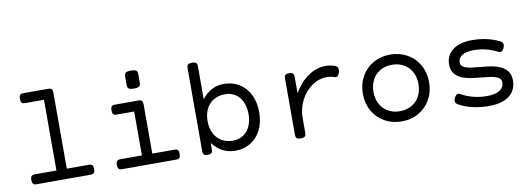

<svg xmlns="http://www.w3.org/2000/svg" viewBox="-55 -996 3707 1337"><g transform="rotate(-10 1799.0 -328.0)"><path d="M530.8 -35.2Q530.8 -16.1 523.7 -8.1Q516.6 0 500 0H117.2Q100.6 0 93.5 -8.1Q86.4 -16.1 86.4 -35.2Q86.4 -54.2 93.5 -62.3Q100.6 -70.3 117.2 -70.3H270V-570.3H136.7Q120.1 -570.3 113 -578.4Q106 -586.4 106 -605.5Q106 -624.5 113 -632.6Q120.1 -640.6 136.7 -640.6H299.8H312.5Q329.1 -640.6 336.2 -633.1Q343.3 -625.5 343.3 -607.4V-70.3H500Q516.6 -70.3 523.7 -62.3Q530.8 -54.2 530.8 -35.2Z M947.8 -418V-70.3H1104.5Q1121.1 -70.3 1128.2 -62.3Q1135.3 -54.2 1135.3 -35.2Q1135.3 -16.1 1128.2 -8.1Q1121.1 0 1104.5 0H721.7Q705.1 0 698 -8.1Q690.9 -16.1 690.9 -35.2Q690.9 -54.2 698 -62.3Q705.1 -70.3 721.7 -70.3H874.5V-380.9H751Q734.4 -380.9 727.3 -388.9Q720.2 -397 720.2 -416Q720.2 -435.1 727.3 -443.1Q734.4 -451.2 751 -451.2H917Q933.6 -451.2 940.7 -443.6Q947.8 -436 947.8 -418ZM901.4 -538.6Q874.5 -538.6 864.7 -545.7Q855 -552.7 855 -570.3V-633.8Q855 -651.4 864.7 -658.4Q874.5 -665.5 901.4 -665.5Q928.2 -665.5 938 -658.4Q947.8 -651.4 947.8 -633.8V-570.3Q947.8 -552.7 938 -545.7Q928.2 -538.6 901.4 -538.6Z M1366.2 -613.8V-381.3Q1429.2 -461.9 1521 -461.9Q1581.5 -461.9 1629.2 -433.3Q1676.8 -404.8 1703.9 -351.3Q1731 -297.9 1731 -225.6Q1731 -153.3 1703.9 -99.9Q1676.8 -46.4 1629.2 -17.8Q1581.5 10.7 1521 10.7Q1473.1 10.7 1432.6 -10.7Q1392.1 -32.2 1361.3 -72.3V-26.9Q1361.3 -9.8 1354 -2.4Q1346.7 4.9 1327.6 4.9H1326.7Q1307.6 4.9 1300.3 -2.4Q1293 -9.8 1293 -26.9V-613.8Q1293 -630.9 1301 -638.2Q1309.1 -645.5 1329.1 -645.5H1330.1Q1350.1 -645.5 1358.2 -638.2Q1366.2 -630.9 1366.2 -613.8ZM1366.2 -225.6Q1366.2 -174.8 1385.5 -137.7Q1404.8 -100.6 1438.7 -81.1Q1472.7 -61.5 1516.1 -61.5Q1559.6 -61.5 1591.1 -82.3Q1622.6 -103 1639.2 -140.4Q1655.8 -177.7 1655.8 -225.6Q1655.8 -273.4 1639.2 -310.8Q1622.6 -348.1 1591.1 -368.9Q1559.6 -389.6 1516.1 -389.6Q1472.7 -389.6 1438.7 -370.1Q1404.8 -350.6 1385.5 -313.5Q1366.2 -276.4 1366.2 -225.6Z M2304.7 -451.7Q2328.6 -443.8 2328.6 -420.4Q2328.6 -412.6 2326.7 -405.3Q2322.3 -389.2 2316.2 -381.1Q2310.1 -373 2300.8 -373Q2295.4 -373 2290 -375Q2262.7 -383.8 2236.3 -383.8Q2180.2 -383.8 2130.9 -349.6Q2081.5 -315.4 2051.8 -257.6Q2022 -199.7 2022 -131.8V-26.9Q2022 -9.8 2013.9 -2.4Q2005.9 4.9 1985.8 4.9H1984.9Q1964.8 4.9 1956.8 -2.4Q1948.7 -9.8 1948.7 -26.9V-424.3Q1948.7 -441.4 1956.1 -448.7Q1963.4 -456.1 1982.4 -456.1H1983.4Q2002.4 -456.1 2009.8 -448.7Q2017.1 -441.4 2017.1 -424.3V-309.6Q2059.6 -381.3 2117.7 -421.6Q2175.8 -461.9 2240.7 -461.9Q2272.5 -461.9 2304.7 -451.7Z M2932.6 -225.6Q2932.6 -157.7 2902.1 -103.8Q2871.6 -49.8 2818.1 -19.5Q2764.6 10.7 2698.2 10.7Q2631.8 10.7 2578.4 -19.5Q2524.9 -49.8 2494.4 -103.8Q2463.9 -157.7 2463.9 -225.6Q2463.9 -293.5 2494.4 -347.4Q2524.9 -401.4 2578.4 -431.6Q2631.8 -461.9 2698.2 -461.9Q2764.6 -461.9 2818.1 -431.6Q2871.6 -401.4 2902.1 -347.4Q2932.6 -293.5 2932.6 -225.6ZM2539.1 -225.6Q2539.1 -177.7 2558.8 -140.4Q2578.6 -103 2614.7 -82.3Q2650.9 -61.5 2698.2 -61.5Q2745.6 -61.5 2781.7 -82.3Q2817.9 -103 2837.6 -140.4Q2857.4 -177.7 2857.4 -225.6Q2857.4 -273.4 2837.6 -310.8Q2817.9 -348.1 2781.7 -368.9Q2745.6 -389.6 2698.2 -389.6Q2650.9 -389.6 2614.7 -368.9Q2578.6 -348.1 2558.8 -310.8Q2539.1 -273.4 2539.1 -225.6Z M3104 -38.1Q3085 -48.8 3085 -65.9Q3085 -75.2 3090.8 -87.4Q3102.5 -110.4 3117.2 -110.4Q3124.5 -110.4 3132.3 -106Q3172.4 -83.5 3218.3 -71.8Q3264.2 -60.1 3312.5 -60.1Q3372.6 -60.1 3403.6 -80.3Q3434.6 -100.6 3434.6 -135.3Q3434.6 -151.9 3424.6 -162.4Q3414.6 -172.9 3395 -179.2Q3378.4 -184.6 3356 -187.7Q3333.5 -190.9 3298.3 -194.3Q3250.5 -198.7 3220.2 -203.6Q3189.9 -208.5 3164.1 -218.8Q3129.4 -232.4 3110.1 -257.3Q3090.8 -282.2 3090.8 -322.3Q3090.8 -367.2 3114.5 -398.7Q3138.2 -430.2 3179.4 -446Q3220.7 -461.9 3273.4 -461.9Q3385.3 -461.9 3469.7 -419.4Q3489.3 -409.7 3489.3 -391.6Q3489.3 -381.8 3484.4 -370.6Q3473.1 -346.2 3458 -346.2Q3453.1 -346.2 3443.4 -350.6Q3363.8 -391.1 3276.4 -391.1Q3224.6 -391.1 3195.3 -373.5Q3166 -356 3166 -322.3Q3166 -307.1 3175.8 -297.6Q3185.5 -288.1 3203.6 -282.2Q3219.7 -276.9 3239.7 -274.2Q3259.8 -271.5 3296.4 -268.1Q3341.8 -264.2 3372.6 -259.5Q3403.3 -254.9 3429.7 -245.1Q3467.3 -231 3488.5 -204.8Q3509.8 -178.7 3509.8 -135.3Q3509.8 -91.3 3487.8 -58.3Q3465.8 -25.4 3422.6 -7.3Q3379.4 10.7 3317.4 10.7Q3193.4 10.7 3104 -38.1Z"/></g></svg>

Font: Courier Prime Code
Style: Regular
Weight: 400
Designer: Alan Dague-Greene
Foundry: Quote-Unquote Apps
Version: Version 3.0318